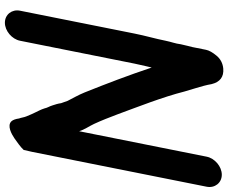

<svg xmlns="http://www.w3.org/2000/svg" viewBox="-94 -647 934 786"><g transform="rotate(90 373.0 -254.0)"><path d="M146.8 131 240.5 -338C243.7 -354 247 -369 250.5 -383C252.1 -391 254.1 -399.3 256.5 -408C288.5 -311.9 322.6 -222.8 358.6 -133C369.9 -105.5 380.5 -88.5 392.8 -64C397.6 -52.7 397.8 -47.8 402.4 -37C403.9 -25.6 407.5 -13.4 411.4 -2C415.3 11.1 421.4 18.9 423.8 31C428.1 45.1 435.3 57.7 441 70L448 85C450.7 91.7 453.6 98.7 456.8 106C460.8 115.8 461.2 125.3 465 135C466.8 148 470.5 160 476.8 166.5C494.5 184.6 528.4 166.1 546.9 153.5C560.2 144.4 584.4 126.9 593.8 116C596.8 104.7 599.4 93.3 601.6 82L744.4 -633C751 -666.3 728.7 -695 695.2 -695C661.8 -695 628 -666.3 621.4 -633L517.2 -111C510.6 -132.9 496.3 -152.7 487.3 -172C473.5 -201.6 459.9 -236.7 447.7 -269C416.4 -354.5 377.9 -450.8 354.4 -543L340.6 -589C334.2 -610.3 327.6 -633 324.4 -653C315.9 -687.7 294.8 -703.7 260.9 -701C239.2 -699 221.5 -689.8 208 -673.5C194.4 -657.2 186.3 -642.7 183.8 -630L172.6 -574C170.7 -568 169.2 -562 168 -556C165.6 -547.3 163.3 -537.7 161.2 -527C158.6 -505 151.4 -487.9 146.8 -465C138.3 -422 126.5 -383.2 117.5 -338L23.8 131C17.2 164.3 39.5 193 73 193C106.4 193 140.2 164.3 146.8 131Z"/></g></svg>

Font: Smoothie
Style: It
Weight: 400
Foundry: Cannot Into Space Fonts
Version: Version 0.8